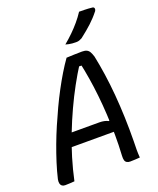

<svg xmlns="http://www.w3.org/2000/svg" viewBox="-168 -1036 936 1139"><g transform="rotate(-20 300.0 -466.5)"><path d="M93 -278H360Q377 -278 391 -275Q405 -272 416 -266L437 -274L439 -236L441 -196H101Q93 -196 88.5 -201Q84 -206 83 -215.5Q82 -225 83 -235ZM102 0Q88 1 73.5 2Q59 3 43 3Q31 3 23.5 -2.5Q16 -8 13.5 -18.5Q11 -29 14 -45Q25 -92 41 -142.5Q57 -193 76 -244Q95 -295 117 -346Q139 -397 162 -446Q185 -495 209.5 -541Q234 -587 259 -628.5Q284 -670 309 -705Q334 -706 358.5 -707Q383 -708 407 -708Q426 -708 437 -702.5Q448 -697 454.5 -685.5Q461 -674 467 -655Q479 -598 488.5 -533Q498 -468 504 -397.5Q510 -327 512.5 -253Q515 -179 514 -103Q513 -74 513 -49.5Q513 -25 515 0Q500 1 484.5 2Q469 3 453 3Q441 3 432.5 -2Q424 -7 421 -17.5Q418 -28 419 -46Q423 -112 422.5 -177Q422 -242 418.5 -305Q415 -368 408.5 -428Q402 -488 393 -543Q384 -598 373 -648L394 -630L342 -632L371 -647Q337 -594 304.5 -534.5Q272 -475 242 -410Q212 -345 185.5 -277Q159 -209 138 -139.5Q117 -70 102 0ZM472 -936Q491 -936 504.5 -935.5Q518 -935 530 -934.5Q542 -934 557 -932Q565 -930 566.5 -922.5Q568 -915 563 -907Q548 -888 534 -873Q520 -858 505 -844Q490 -830 472.5 -815.5Q455 -801 432 -783Q423 -778 414.5 -775Q406 -772 394 -772Q381 -772 370 -773Q359 -774 349 -776Q339 -778 329 -781Q359 -806 384 -830.5Q409 -855 431 -881Q453 -907 472 -936Z"/></g></svg>

Font: Rec Mono Semicasual
Style: Italic
Weight: 400
Italic angle: -10°
Version: Version 1.085; ttfautohint (v1.8.4.7-5d5b)